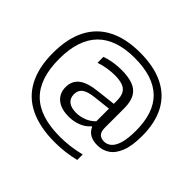

<svg xmlns="http://www.w3.org/2000/svg" viewBox="-215 -1018 1517 1517"><g transform="rotate(45 543.5 -259.5)"><path d="M570 230Q403.5 229.5 290.5 175Q177.5 120.5 119.8 11.5Q62 -97.5 62 -260Q62 -422 118.5 -530.8Q175 -639.5 283.2 -694.2Q391.5 -749 546.5 -749Q705 -749 811.2 -696.2Q917.5 -643.5 971.2 -542Q1025 -440.5 1025 -294Q1025 -184 998.8 -117.5Q972.5 -51 927.5 -21Q882.5 9 826 9Q774 9 741.5 -10.8Q709 -30.5 694.5 -65.5H687.5Q659.5 -30.5 610.8 -10.8Q562 9 507 9Q419 9 371.2 -31.2Q323.5 -71.5 323.5 -139.5Q323.5 -209.5 373.5 -248Q423.5 -286.5 532.5 -297.5L712 -318L714 -264.5L537.5 -244.5Q470.5 -236.5 440.2 -213.2Q410 -190 410 -146.5Q410 -102.5 439.5 -78.2Q469 -54 526.5 -54Q569 -54 611.8 -70.5Q654.5 -87 686.5 -120V-349.5Q686.5 -402 669 -430.5Q651.5 -459 616.8 -470.2Q582 -481.5 530.5 -481.5Q496.5 -481.5 453 -475Q409.5 -468.5 366.5 -453.5V-520Q405.5 -534 451.8 -541.2Q498 -548.5 541 -548.5Q616 -548.5 667 -530Q718 -511.5 744 -467.8Q770 -424 770 -348V-135.5Q770 -87.5 789 -68.5Q808 -49.5 843 -49.5Q875.5 -49.5 902.2 -72.2Q929 -95 945 -147.2Q961 -199.5 961 -288.5Q961 -387.5 936 -462.5Q911 -537.5 859.8 -587.8Q808.5 -638 730.5 -663.5Q652.5 -689 546.5 -689Q443.5 -689 365.2 -662.2Q287 -635.5 235 -582.5Q183 -529.5 156.5 -449.2Q130 -369 130 -261.5Q130 -151.5 157 -70.2Q184 11 238.5 64.2Q293 117.5 375.5 143.8Q458 170 570 170Q627.5 170 682.2 163Q737 156 796 141.5V202.5Q743.5 216 685.8 223Q628 230 570 230Z"/></g></svg>

Font: Encode Sans SC Expanded
Style: Regular
Weight: 400
Width: 7
Designer: Multiple Designers
Foundry: Impallari Type
Version: Version 3.002